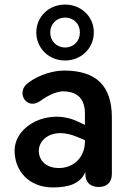

<svg xmlns="http://www.w3.org/2000/svg" viewBox="-20 -811 565 841"><path d="M212 10C284 10 333 -8 354 -58V-48C354 -13 375 8 413 8C450 8 470 -14 470 -49V-296C470 -435 402 -502 260 -502C222 -502 155 -488 102 -447C48 -407 96 -327 155 -368C199 -400 236 -411 256 -411C318 -410 352 -380 352 -313V-264L322 -278C193 -340 44 -261 44 -151C44 -63 106 10 212 10ZM265 -546C336 -546 391 -600 391 -669C391 -738 336 -791 265 -791C194 -791 139 -738 139 -669C139 -600 194 -546 265 -546ZM265 -603C228 -603 200 -631 200 -669C200 -706 228 -734 265 -734C303 -734 330 -706 330 -669C330 -631 303 -603 265 -603ZM150 -151C150 -202 212 -256 319 -211L352 -197V-192C352 -122 303 -75 238 -75C183 -75 150 -107 150 -151Z"/></svg>

Font: SN Pro SemiBold
Style: Regular
Weight: 600
Designer: Tobias Whetton
Foundry: Supernotes
Version: Version 1.003;Glyphs 3.3 (3324)